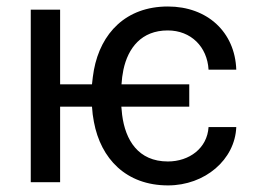

<svg xmlns="http://www.w3.org/2000/svg" viewBox="-20 -558 789 588"><path d="M559.6 -299.8H352.1C353 -314.9 355 -330.1 357.9 -344.2C372.1 -411.1 413.1 -464.8 493.7 -464.8C564.9 -464.8 614.7 -414.6 618.7 -344.7H703.6C699.7 -459.5 615.2 -538.1 494.1 -538.1C365.2 -538.1 288.6 -456.1 267.6 -343.8C265.1 -329.6 263.2 -314.9 261.7 -299.8H164.1V-528.3H74.2V0H164.1V-231.4H261.7C262.7 -215.3 264.6 -199.7 267.6 -184.6C288.6 -72.3 365.7 9.8 494.6 9.8C607.4 9.8 699.7 -68.8 703.6 -168.9H618.7C614.7 -104 559.6 -63.5 494.1 -63.5C403.3 -63.5 363.8 -128.9 354 -206.5C353 -214.8 352.1 -223.1 351.6 -231.4H559.6Z"/></svg>

Font: Bert Sans
Style: Regular
Weight: 400
Designer: Christian Robertson (Google), Cristiano Sobral
Foundry: Google, Cristiano Sobral
Version: Version 3.101